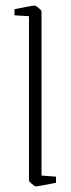

<svg xmlns="http://www.w3.org/2000/svg" viewBox="-20 -659 256 689"><path d="M84 -11V-601L32 -604V-626Q96 -639 105 -639Q108 -639 118.5 -630.5Q129 -622 129 -618V-29L181 -25V-3Q116 10 107 10Q105 10 94.5 1Q84 -8 84 -11Z"/></svg>

Font: Grenze ExtraLight
Style: Regular
Weight: 275
Designer: Renata Polastri
Foundry: Omnibus-Type
Version: Version 1.002; ttfautohint (v1.8)